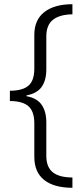

<svg xmlns="http://www.w3.org/2000/svg" viewBox="-20 -734 399 912"><path d="M324 158Q237 158 190 121Q143 84 143 11V-148Q143 -205 115 -229.5Q87 -254 27 -254V-303Q87 -303 115 -327Q143 -351 143 -408V-568Q143 -640 191 -677Q239 -714 324 -714V-666Q263 -665 231.5 -640Q200 -615 200 -561V-404Q200 -353 178 -321.5Q156 -290 106 -281V-277Q156 -268 178 -236Q200 -204 200 -153V6Q200 60 231 84.5Q262 109 324 109Z"/></svg>

Font: Noto Sans Canadian Aboriginal Light
Style: Regular
Weight: 300
Designer: Monotype Design Team, Typotheque's Kevin King
Foundry: Monotype Imaging Inc.
Version: Version 2.004; ttfautohint (v1.8.4.7-5d5b)